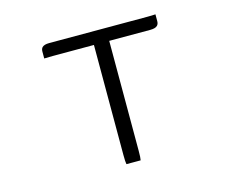

<svg xmlns="http://www.w3.org/2000/svg" viewBox="-99 -841 1199 994"><g transform="rotate(-15 500.0 -344.0)"><path d="M538.6 11.2Q541.5 -2 541.5 -38.1V-628.4H761.7Q789.1 -628.4 799.8 -639.2Q808.1 -647.5 808.1 -663.1V-699.2Q792 -697.8 761.7 -697.8H238.3Q211.4 -697.8 200.7 -687Q192.9 -679.2 192.9 -664.1V-627.4Q209 -628.4 238.3 -628.4H459.5V-38.1Q459.5 -2 462.4 11.2Z"/></g></svg>

Font: YuPearl-ExtraLight
Style: ExtraLight
Weight: 200
Designer: Max Yao
Foundry: Max-Everyday
Version: Version 1.011; ttfautohint (v1.8.3)